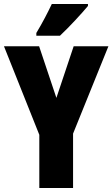

<svg xmlns="http://www.w3.org/2000/svg" viewBox="-20 -947 566 967"><path d="M423 -917V-927H241C220 -883 195 -834 163 -781V-767H282C332 -814 395 -883 423 -917ZM264 -454 177 -714H0L178 -268V0H348V-274L526 -714H351Z"/></svg>

Font: Noto Sans Hebrew ExtraCondensed Black
Style: Regular
Weight: 900
Width: 2
Designer: Monotype Design Team
Foundry: Monotype Imaging Inc.
Version: Version 2.004